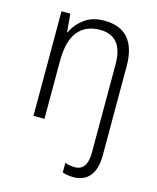

<svg xmlns="http://www.w3.org/2000/svg" viewBox="-117 -623 769 943"><g transform="rotate(15 268.0 -151.0)"><path d="M347 240Q329 240 315.5 237.5Q302 235 291 231V182Q314 191 341 191Q404 191 404 99V-349Q404 -423 374 -458Q344 -493 288 -493Q214 -493 175 -444Q136 -395 136 -293V0H80V-532H125L133 -440H136Q155 -482 195 -512Q235 -542 296 -542Q459 -542 459 -353V99Q459 168 430 204Q401 240 347 240Z"/></g></svg>

Font: Noto Sans Sinhala UI SemiCondensed Light
Style: Regular
Weight: 300
Width: 4
Designer: Jelle Bosma - Monotype Design Team
Foundry: Monotype Imaging Inc.
Version: Version 2.006; ttfautohint (v1.8.4.7-5d5b)